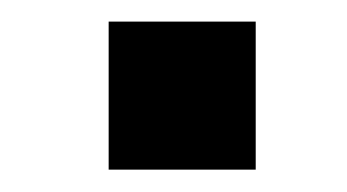

<svg xmlns="http://www.w3.org/2000/svg" viewBox="-20 -449 318 176"><path d="M214.4 -429.2V-293.5H79.6V-429.2Z"/></svg>

Font: SolaimanLipi
Style: Bold
Weight: 700
Designer: Solaiman Karim
Foundry: Al Mamun Sumon
Version: Version 2.000